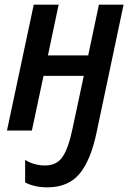

<svg xmlns="http://www.w3.org/2000/svg" viewBox="-20 -561 563 825"><path d="M88 223V126Q126 150 174 150Q223 150 248.5 113.5Q274 77 292 -10L340 -235H167L117 0H10L125 -541H232L186 -323H359L405 -541H511L395 8Q370 128 321.5 186Q273 244 183 244Q129 244 88 223Z"/></svg>

Font: Noto Sans UI NarrowMedium
Style: Italic
Weight: 500
Width: 4
Italic angle: -12°
Designer: Monotype Design Team
Foundry: Monotype Imaging Inc.
Version: Version 1.001